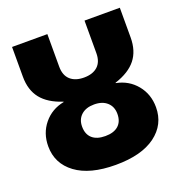

<svg xmlns="http://www.w3.org/2000/svg" viewBox="-132 -846 921 971"><g transform="rotate(-20 328.0 -360.0)"><path d="M38 -570V-730H228V-555Q228 -508 254.5 -484Q281 -460 328 -460Q375 -460 401.5 -484Q428 -508 428 -555V-730H618V-570Q618 -498 581.5 -452Q545 -406 468 -381V-379Q535 -366 576.5 -315.5Q618 -265 618 -195Q618 -102 542.5 -46Q467 10 328 10Q189 10 113.5 -46Q38 -102 38 -195Q38 -265 79.5 -315.5Q121 -366 188 -379V-381Q111 -406 74.5 -452Q38 -498 38 -570ZM233 -230Q233 -189 257.5 -167Q282 -145 328 -145Q374 -145 398.5 -167Q423 -189 423 -230Q423 -269 397.5 -292Q372 -315 328 -315Q284 -315 258.5 -292Q233 -269 233 -230Z"/></g></svg>

Font: M PLUS 1p Black
Style: Regular
Weight: 900
Version: Version 1.061